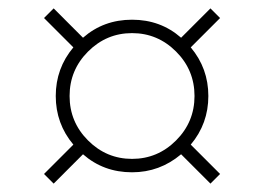

<svg xmlns="http://www.w3.org/2000/svg" viewBox="-20 -530 630 458"><path d="M295 -119Q227 -119 178 -162L108 -92L85 -115L155 -185Q113 -235 113 -301Q113 -367 155 -417L85 -487L108 -510L178 -440Q227 -483 295 -483Q363 -483 412 -440L482 -510L505 -487L435 -417Q477 -367 477 -301Q477 -235 435 -185L505 -115L482 -92L412 -162Q361 -119 295 -119ZM190 -407Q146 -363 146 -301Q146 -239 190 -195Q234 -151 295 -151Q356 -151 400 -195Q444 -239 444 -301Q444 -363 400 -407Q356 -451 295 -451Q234 -451 190 -407Z"/></svg>

Font: Nacelle UltraLight
Style: Regular
Weight: 200
Designer: Sora Sagano
Foundry: Sora Sagano
Version: Version 1.000;FEAKit 1.0